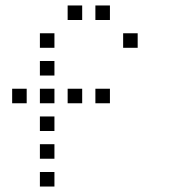

<svg xmlns="http://www.w3.org/2000/svg" viewBox="-20 -696 640 692"><path d="M224.8 -676.2Q223.8 -676.2 223.8 -676.2Q223.8 -676.2 223.8 -675.2V-624.8Q223.8 -623.8 223.8 -623.8Q223.8 -623.8 224.8 -623.8H275.2Q276.2 -623.8 276.2 -623.8Q276.2 -623.8 276.2 -624.8V-675.2Q276.2 -676.2 276.2 -676.2Q276.2 -676.2 275.2 -676.2ZM324.8 -676.2Q323.8 -676.2 323.8 -676.2Q323.8 -676.2 323.8 -675.2V-624.8Q323.8 -623.8 323.8 -623.8Q323.8 -623.8 324.8 -623.8H375.2Q376.2 -623.8 376.2 -623.8Q376.2 -623.8 376.2 -624.8V-675.2Q376.2 -676.2 376.2 -676.2Q376.2 -676.2 375.2 -676.2ZM124.8 -576.2Q123.8 -576.2 123.8 -576.2Q123.8 -576.2 123.8 -575.2V-524.8Q123.8 -523.8 123.8 -523.8Q123.8 -523.8 124.8 -523.8H175.2Q176.2 -523.8 176.2 -523.8Q176.2 -523.8 176.2 -524.8V-575.2Q176.2 -576.2 176.2 -576.2Q176.2 -576.2 175.2 -576.2ZM424.8 -576.2Q423.8 -576.2 423.8 -576.2Q423.8 -576.2 423.8 -575.2V-524.8Q423.8 -523.8 423.8 -523.8Q423.8 -523.8 424.8 -523.8H475.2Q476.2 -523.8 476.2 -523.8Q476.2 -523.8 476.2 -524.8V-575.2Q476.2 -576.2 476.2 -576.2Q476.2 -576.2 475.2 -576.2ZM124.8 -476.2Q123.8 -476.2 123.8 -476.2Q123.8 -476.2 123.8 -475.2V-424.8Q123.8 -423.8 123.8 -423.8Q123.8 -423.8 124.8 -423.8H175.2Q176.2 -423.8 176.2 -423.8Q176.2 -423.8 176.2 -424.8V-475.2Q176.2 -476.2 176.2 -476.2Q176.2 -476.2 175.2 -476.2ZM24.8 -376.2Q23.8 -376.2 23.8 -376.2Q23.8 -376.2 23.8 -375.2V-324.8Q23.8 -323.8 23.8 -323.8Q23.8 -323.8 24.8 -323.8H75.2Q76.2 -323.8 76.2 -323.8Q76.2 -323.8 76.2 -324.8V-375.2Q76.2 -376.2 76.2 -376.2Q76.2 -376.2 75.2 -376.2ZM124.8 -376.2Q123.8 -376.2 123.8 -376.2Q123.8 -376.2 123.8 -375.2V-324.8Q123.8 -323.8 123.8 -323.8Q123.8 -323.8 124.8 -323.8H175.2Q176.2 -323.8 176.2 -323.8Q176.2 -323.8 176.2 -324.8V-375.2Q176.2 -376.2 176.2 -376.2Q176.2 -376.2 175.2 -376.2ZM224.8 -376.2Q223.8 -376.2 223.8 -376.2Q223.8 -376.2 223.8 -375.2V-324.8Q223.8 -323.8 223.8 -323.8Q223.8 -323.8 224.8 -323.8H275.2Q276.2 -323.8 276.2 -323.8Q276.2 -323.8 276.2 -324.8V-375.2Q276.2 -376.2 276.2 -376.2Q276.2 -376.2 275.2 -376.2ZM324.8 -376.2Q323.8 -376.2 323.8 -376.2Q323.8 -376.2 323.8 -375.2V-324.8Q323.8 -323.8 323.8 -323.8Q323.8 -323.8 324.8 -323.8H375.2Q376.2 -323.8 376.2 -323.8Q376.2 -323.8 376.2 -324.8V-375.2Q376.2 -376.2 376.2 -376.2Q376.2 -376.2 375.2 -376.2ZM124.8 -276.2Q123.8 -276.2 123.8 -276.2Q123.8 -276.2 123.8 -275.2V-224.8Q123.8 -223.8 123.8 -223.8Q123.8 -223.8 124.8 -223.8H175.2Q176.2 -223.8 176.2 -223.8Q176.2 -223.8 176.2 -224.8V-275.2Q176.2 -276.2 176.2 -276.2Q176.2 -276.2 175.2 -276.2ZM124.8 -176.2Q123.8 -176.2 123.8 -176.2Q123.8 -176.2 123.8 -175.2V-124.8Q123.8 -123.8 123.8 -123.8Q123.8 -123.8 124.8 -123.8H175.2Q176.2 -123.8 176.2 -123.8Q176.2 -123.8 176.2 -124.8V-175.2Q176.2 -176.2 176.2 -176.2Q176.2 -176.2 175.2 -176.2ZM124.8 -76.2Q123.8 -76.2 123.8 -76.2Q123.8 -76.2 123.8 -75.2V-24.8Q123.8 -23.8 123.8 -23.8Q123.8 -23.8 124.8 -23.8H175.2Q176.2 -23.8 176.2 -23.8Q176.2 -23.8 176.2 -24.8V-75.2Q176.2 -76.2 176.2 -76.2Q176.2 -76.2 175.2 -76.2Z"/></svg>

Font: Doto Black
Style: Regular
Weight: 900
Monospace: yes
Version: Version 1.000